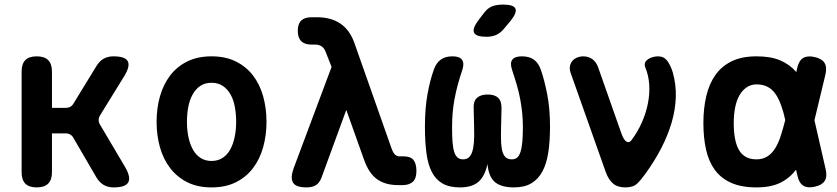

<svg xmlns="http://www.w3.org/2000/svg" viewBox="-20 -805 3640 835"><path d="M140 10Q106 10 90 -6.5Q74 -23 74 -56V-494Q74 -527 90 -543.5Q106 -560 140 -560Q173 -560 189.5 -543.5Q206 -527 206 -494V-336H266Q278 -336 286.5 -341Q295 -346 301 -357L399 -517Q412 -539 430.5 -549.5Q449 -560 473 -560Q524 -560 535.5 -539Q547 -518 521 -475L415 -303Q409 -293 409 -283Q409 -273 415 -263L525 -77Q550 -33 537.5 -11.5Q525 10 474 10Q449 10 430.5 -1Q412 -12 399 -34L300 -204Q295 -214 286 -219.5Q277 -225 265 -225H206V-56Q206 -23 189.5 -6.5Q173 10 140 10Z M900 10Q839 10 794.5 -12.5Q750 -35 720 -74Q690 -113 675.5 -165Q661 -217 661 -275Q661 -334 675.5 -385.5Q690 -437 719.5 -476Q749 -515 794 -537.5Q839 -560 900 -560Q961 -560 1006 -537.5Q1051 -515 1080.5 -476.5Q1110 -438 1124.5 -386Q1139 -334 1139 -275Q1139 -217 1124.5 -165Q1110 -113 1080.5 -74Q1051 -35 1006 -12.5Q961 10 900 10ZM900 -105Q927 -105 947.5 -118Q968 -131 981 -154.5Q994 -178 1000.5 -209Q1007 -240 1007 -275Q1007 -311 1001 -342Q995 -373 981.5 -396Q968 -419 948 -432Q928 -445 900 -445Q872 -445 852 -432Q832 -419 818.5 -395.5Q805 -372 799 -341Q793 -310 793 -275Q793 -240 799.5 -209Q806 -178 819 -154.5Q832 -131 852.5 -118Q873 -105 900 -105Z M1378 -32Q1369 -9 1353.5 0.5Q1338 10 1313 10Q1267 10 1254.5 -10.5Q1242 -31 1257 -73L1422 -514L1396 -580Q1390 -596 1378.5 -603.5Q1367 -611 1352 -611H1335Q1305 -611 1290 -626Q1275 -641 1275 -671Q1275 -701 1290 -715.5Q1305 -730 1335 -730H1359Q1420 -730 1461 -702Q1502 -674 1522 -616L1683 -159Q1690 -140 1698 -132.5Q1706 -125 1717 -125H1735Q1766 -125 1778.5 -109Q1791 -93 1791 -61Q1791 -28 1775 -14Q1759 0 1731 0H1711Q1656 0 1620 -25.5Q1584 -51 1563 -111L1486 -327Z M2250 -560Q2282 -560 2302 -545.5Q2322 -531 2332 -502Q2348 -456 2360 -394Q2372 -332 2372 -254Q2372 -191 2364.5 -142Q2357 -93 2339 -59.5Q2321 -26 2291 -8Q2261 10 2215 10Q2160 10 2132.5 -13Q2105 -36 2100 -92Q2089 -39 2061 -14.5Q2033 10 1981 10Q1934 10 1904.5 -7Q1875 -24 1858 -57Q1841 -90 1834.5 -139.5Q1828 -189 1828 -254Q1828 -333 1839 -394.5Q1850 -456 1867 -503Q1877 -531 1896.5 -545.5Q1916 -560 1948 -560Q1978 -560 1989 -545.5Q2000 -531 1991 -502Q1979 -467 1970.5 -435Q1962 -403 1956.5 -373Q1951 -343 1948.5 -313.5Q1946 -284 1946 -251Q1946 -214 1948 -187.5Q1950 -161 1955.5 -144Q1961 -127 1970.5 -119.5Q1980 -112 1994 -112Q2009 -112 2018.5 -120Q2028 -128 2033.5 -144.5Q2039 -161 2041 -186Q2043 -211 2042 -246L2040 -333Q2038 -364 2054 -379Q2070 -394 2101 -394Q2132 -394 2147 -379Q2162 -364 2161 -333L2159 -243Q2158 -207 2159.5 -182Q2161 -157 2166.5 -141.5Q2172 -126 2181.5 -119Q2191 -112 2206 -112Q2220 -112 2229 -119.5Q2238 -127 2243.5 -144Q2249 -161 2251.5 -187.5Q2254 -214 2254 -251Q2254 -284 2251 -313.5Q2248 -343 2242.5 -373Q2237 -403 2228 -434Q2219 -465 2207 -501Q2197 -531 2208 -545.5Q2219 -560 2250 -560ZM2171 -679Q2156 -661 2137.5 -653Q2119 -645 2096 -645Q2051 -645 2042 -662.5Q2033 -680 2060 -716L2085 -749Q2102 -771 2121.5 -778Q2141 -785 2168 -785Q2214 -785 2221.5 -767.5Q2229 -750 2201 -715Z M2615 -55 2461 -490Q2456 -506 2459 -519Q2462 -532 2470 -541Q2478 -550 2490.5 -555Q2503 -560 2515 -560Q2540 -560 2556.5 -547.5Q2573 -535 2581 -513L2682 -226Q2692 -197 2704 -189.5Q2716 -182 2726 -195Q2753 -231 2771 -271.5Q2789 -312 2797.5 -354Q2806 -396 2803.5 -436.5Q2801 -477 2786 -513Q2782 -524 2785.5 -532.5Q2789 -541 2797.5 -547Q2806 -553 2818 -556.5Q2830 -560 2842 -560Q2867 -560 2881.5 -541Q2896 -522 2906 -490Q2921 -436 2919 -381Q2917 -326 2900.5 -270.5Q2884 -215 2855.5 -160Q2827 -105 2788 -51Q2769 -24 2751.5 -7Q2734 10 2700 10Q2666 10 2646.5 -6.5Q2627 -23 2615 -55Z M3571 -68Q3578 -36 3566.5 -18Q3555 0 3523.5 7Q3492 14 3473.5 2.5Q3455 -9 3448 -41L3442 -67Q3442 -66 3441 -66Q3414 -30 3373 -10Q3332 10 3270 10Q3204 10 3159.5 -10Q3115 -30 3088.5 -66.5Q3062 -103 3050.5 -154.5Q3039 -206 3039 -270Q3039 -334 3051.5 -387Q3064 -440 3091 -478.5Q3118 -517 3162 -538.5Q3206 -560 3270 -560Q3332 -560 3373 -542.5Q3414 -525 3442 -493Q3442 -492 3443 -491L3447 -509Q3454 -541 3472.5 -552.5Q3491 -564 3522.5 -557Q3554 -550 3565.5 -532Q3577 -514 3570 -482L3522 -282ZM3395 -283Q3387 -320 3377 -347Q3366 -378 3351.5 -398Q3337 -418 3317 -428Q3297 -438 3270 -438Q3247 -438 3228.5 -426Q3210 -414 3197 -392.5Q3184 -371 3177.5 -339.5Q3171 -308 3171 -270Q3171 -232 3176.5 -202.5Q3182 -173 3193.5 -153Q3205 -133 3224 -122.5Q3243 -112 3270 -112Q3297 -112 3317 -124.5Q3337 -137 3351.5 -160.5Q3366 -184 3376 -216Q3386 -247 3395 -283Z"/></svg>

Font: Maple Mono NL
Style: Bold
Weight: 700
Monospace: yes
Designer: subframe7536
Version: Version 7.000